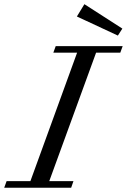

<svg xmlns="http://www.w3.org/2000/svg" viewBox="-70 -879 595 899"><path d="M481.9 -712.4 290 -801.8 325.2 -859.4 502.9 -745.1ZM-50.3 0 -39.1 -30.8H72.3L291 -632.3H179.7L190.9 -663.1H504.4L493.2 -632.3H379.9L160.6 -30.8H273.9L263.2 0Z"/></svg>

Font: Elstob 10pt
Style: Italic
Weight: 400
Italic angle: -20°
Designer: Peter S. Baker
Version: Version 1.015